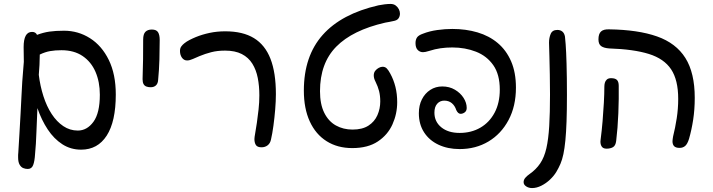

<svg xmlns="http://www.w3.org/2000/svg" viewBox="-20 -742 3622 975"><path d="M568 -262Q568 -125 522 -53.5Q476 18 392 18Q339 18 296.5 -9.5Q254 -37 222.5 -84.5Q191 -132 170 -193Q167 -133 165 -71.5Q163 -10 158 41Q156 76 148.5 96Q141 116 121 116Q109 116 98 111.5Q87 107 79.5 94Q72 81 72 57Q72 51 72 44.5Q72 38 73 32Q76 -18 79 -68Q82 -118 84.5 -165Q87 -212 89 -253.5Q91 -295 93 -327Q95 -353 97 -378Q99 -403 101 -428Q101 -448 100.5 -466.5Q100 -485 100 -503Q100 -541 110.5 -560.5Q121 -580 143 -580Q161 -580 168 -565Q200 -577 231 -581.5Q262 -586 305 -586Q377 -586 437 -548Q497 -510 532.5 -437.5Q568 -365 568 -262ZM487 -261Q487 -326 465 -377Q443 -428 399.5 -457.5Q356 -487 292 -487Q260 -487 234.5 -482.5Q209 -478 182 -465Q182 -441 180.5 -412.5Q179 -384 177 -362Q184 -305 200.5 -253.5Q217 -202 242.5 -163Q268 -124 301.5 -101.5Q335 -79 375 -79Q422 -79 454.5 -123.5Q487 -168 487 -261Z M707 -541Q707 -569 718.5 -580.5Q730 -592 751 -592Q774 -592 782.5 -578.5Q791 -565 791 -539Q791 -493 789.5 -440Q788 -387 783 -336Q782 -318 772 -308.5Q762 -299 745 -299Q733 -299 723.5 -302.5Q714 -306 709 -315Q704 -324 704 -340Q706 -391 706.5 -441.5Q707 -492 707 -541Z M1381 -264Q1381 -229 1377.5 -186.5Q1374 -144 1368.5 -103.5Q1363 -63 1356 -33Q1352 -14 1339 -4Q1326 6 1308 6Q1287 6 1279.5 -5.5Q1272 -17 1272 -36Q1272 -44 1276 -66Q1280 -88 1284.5 -119Q1289 -150 1293 -186Q1297 -222 1297 -258Q1297 -305 1289 -346Q1281 -387 1261.5 -418.5Q1242 -450 1208 -467.5Q1174 -485 1123 -485Q1084 -485 1053 -477Q1022 -469 993 -457Q976 -450 959.5 -442.5Q943 -435 930 -435Q914 -435 904 -449Q894 -463 894 -483Q894 -497 900.5 -506Q907 -515 916 -522Q927 -531 942.5 -539Q958 -547 975 -554Q1007 -567 1044.5 -575Q1082 -583 1124 -583Q1213 -583 1269.5 -548.5Q1326 -514 1353.5 -443.5Q1381 -373 1381 -264Z M1523 -282Q1523 -457 1618.5 -564.5Q1714 -672 1902 -715Q1916 -718 1933 -720Q1950 -722 1963 -722Q1979 -722 1989.5 -714Q2000 -706 2005.5 -695Q2011 -684 2011 -673Q2011 -659 2003.5 -648.5Q1996 -638 1977 -635Q1969 -633 1958 -631Q1947 -629 1936 -627Q1770 -589 1687.5 -505Q1605 -421 1605 -279Q1605 -213 1626.5 -169.5Q1648 -126 1685.5 -105Q1723 -84 1770 -84Q1820 -84 1851 -104Q1882 -124 1896.5 -157Q1911 -190 1911 -227Q1911 -256 1905 -279.5Q1899 -303 1887 -327Q1878 -344 1878 -359Q1878 -373 1885.5 -382.5Q1893 -392 1903.5 -397.5Q1914 -403 1923 -403Q1936 -403 1944.5 -394Q1953 -385 1962 -368Q1979 -337 1988 -301Q1997 -265 1997 -223Q1997 -164 1973 -110.5Q1949 -57 1898.5 -23.5Q1848 10 1769 10Q1694 10 1638.5 -25Q1583 -60 1553 -125.5Q1523 -191 1523 -282Z M2600 -297Q2600 -203 2562.5 -132.5Q2525 -62 2460.5 -23.5Q2396 15 2314 15Q2254 15 2207 -7Q2160 -29 2133.5 -70Q2107 -111 2107 -167Q2107 -207 2122.5 -237.5Q2138 -268 2165 -285.5Q2192 -303 2226 -303Q2262 -303 2290 -286.5Q2318 -270 2334 -245Q2350 -220 2350 -194Q2350 -179 2340 -171.5Q2330 -164 2319 -164Q2306 -164 2297 -183Q2290 -205 2274.5 -218Q2259 -231 2236 -231Q2214 -231 2200 -215Q2186 -199 2186 -170Q2186 -124 2221 -95.5Q2256 -67 2314 -67Q2373 -67 2419 -93.5Q2465 -120 2491.5 -169.5Q2518 -219 2518 -287Q2518 -364 2485 -411Q2452 -458 2397 -479.5Q2342 -501 2277 -501Q2246 -501 2217.5 -497Q2189 -493 2158 -483Q2148 -480 2141 -478.5Q2134 -477 2128 -477Q2112 -477 2101 -488.5Q2090 -500 2090 -523Q2090 -540 2097.5 -551.5Q2105 -563 2128 -571Q2161 -584 2200.5 -589.5Q2240 -595 2277 -595Q2346 -595 2405 -577.5Q2464 -560 2507.5 -523.5Q2551 -487 2575.5 -430.5Q2600 -374 2600 -297Z M2855 -474Q2856 -453 2857 -419Q2858 -385 2858.5 -344Q2859 -303 2859 -261Q2859 -182 2857 -125.5Q2855 -69 2851 -28.5Q2847 12 2841 40.5Q2835 69 2826 90Q2817 111 2805 131Q2793 151 2773 170Q2753 189 2729 201Q2705 213 2682 213Q2665 213 2652 204.5Q2639 196 2639 183Q2639 171 2647.5 161Q2656 151 2669 142Q2702 119 2723 88Q2744 57 2754.5 11Q2765 -35 2769 -101.5Q2773 -168 2773 -262Q2773 -315 2772 -364Q2771 -413 2770 -454.5Q2769 -496 2768 -525Q2768 -550 2776.5 -570Q2785 -590 2810 -590Q2826 -590 2836 -581.5Q2846 -573 2849 -556Q2851 -540 2852.5 -517Q2854 -494 2855 -474Z M3508 -245Q3508 -186 3500 -134Q3492 -82 3479 -37Q3471 -11 3459.5 -1Q3448 9 3431 9Q3412 9 3403.5 0.5Q3395 -8 3395 -25Q3395 -30 3396 -36Q3397 -42 3398 -49Q3409 -93 3416.5 -141.5Q3424 -190 3424 -240Q3424 -336 3388 -390Q3352 -444 3275 -468Q3198 -492 3074 -496Q3046 -498 3032.5 -508Q3019 -518 3019 -542Q3019 -570 3032 -582Q3045 -594 3073 -593Q3220 -591 3316.5 -557Q3413 -523 3460.5 -447.5Q3508 -372 3508 -245ZM3049 -302Q3049 -312 3051.5 -321.5Q3054 -331 3061.5 -338Q3069 -345 3083 -345Q3104 -345 3113 -336Q3122 -327 3122 -306Q3123 -243 3120 -167Q3117 -91 3109 -26Q3106 -2 3092.5 5.5Q3079 13 3060 13Q3041 13 3034 -0.5Q3027 -14 3030 -33Q3036 -79 3040 -127Q3044 -175 3046.5 -220.5Q3049 -266 3049 -302Z"/></svg>

Font: Playpen Sans Hebrew
Style: Regular
Weight: 400
Designer: Tom Grace, Laura Meseguer, Veronika Burian, José Scaglione
Foundry: TypeTogether
Version: Version 2.000